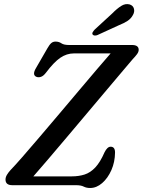

<svg xmlns="http://www.w3.org/2000/svg" viewBox="-20 -924 712 958"><path d="M359 0H41.5Q7.5 0 7.5 -28Q7.5 -40 14.8 -52Q22 -64 33 -76Q54 -97.5 91.5 -140.5Q129 -183.5 176.5 -239.2Q224 -295 275.5 -355.8Q327 -416.5 376 -474.8Q425 -533 465.8 -580.8Q506.5 -628.5 532 -657.5H348.5Q313 -657.5 281 -635.8Q249 -614 209.5 -561.5Q197 -545 184.8 -540.8Q172.5 -536.5 162 -540.5Q138.5 -550 160.5 -586L216.5 -683Q227 -701.5 235.8 -709Q244.5 -716.5 257 -716.5Q274 -716.5 286.2 -708Q298.5 -699.5 324 -699.5H638.5Q672 -699.5 672 -675.5Q672 -665 663.5 -653.5Q655 -642 641.5 -628Q627 -611 593 -570.8Q559 -530.5 512.8 -475.8Q466.5 -421 414.8 -359.5Q363 -298 312.2 -237.8Q261.5 -177.5 218.2 -127Q175 -76.5 146.5 -44H338.5Q373 -44 402 -53.2Q431 -62.5 455.5 -88.5Q480 -114.5 501.5 -164Q515.5 -192 532 -192Q554 -192 554 -163Q553.5 -115.5 535.8 -75.2Q518 -35 489.8 -10.5Q461.5 14 430 14Q411 14 397.5 7Q384 0 359 0ZM539 -856Q563.5 -881 584.5 -894.2Q605.5 -907.5 626.5 -902Q644 -896.5 648.2 -881Q652.5 -865.5 643.5 -849.5Q634 -831.5 616.8 -820Q599.5 -808.5 573 -798L466 -749Q459 -746 452 -746.8Q445 -747.5 442 -752Q439 -757.5 442.8 -763.8Q446.5 -770 452.5 -776.5Z"/></svg>

Font: Fraunces 9pt Soft
Style: Italic
Weight: 400
Italic angle: -16°
Version: Version 1.000;[0bf87f6ff]